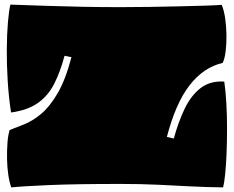

<svg xmlns="http://www.w3.org/2000/svg" viewBox="-20 -796 1015 833"><path d="M29 17Q21 -4 16 -37.5Q11 -71 10.5 -107.5Q10 -144 12.5 -177.5Q15 -211 22 -232Q51 -243 86 -257Q121 -271 158 -301.5Q195 -332 229.5 -390.5Q264 -449 290 -548L260 -554Q242 -486 216 -434Q190 -382 145.5 -350Q101 -318 28 -308Q18 -372 13.5 -443.5Q9 -515 9.5 -582Q10 -649 14.5 -700.5Q19 -752 25 -776Q110 -773 187 -770.5Q264 -768 341.5 -766.5Q419 -765 503 -765Q561 -765 627.5 -766Q694 -767 757.5 -768.5Q821 -770 870 -771.5Q919 -773 942 -775Q952 -751 957 -716Q962 -681 962.5 -643.5Q963 -606 959 -573.5Q955 -541 946 -523Q863 -504 802.5 -426Q742 -348 704 -202L734 -195Q754 -268 781.5 -325Q809 -382 850.5 -414Q892 -446 953 -442Q959 -401 962 -348.5Q965 -296 965 -240Q965 -184 963 -132.5Q961 -81 957 -41.5Q953 -2 948 17Q872 16 804.5 12.5Q737 9 665 5.5Q593 2 503 2Q307 2 192 7Q77 12 29 17Z"/></svg>

Font: Oi
Style: Regular
Weight: 400
Designer: Kostas Bartsokas, Mohamad Dakak
Foundry: Foundry5
Version: Version 4.000